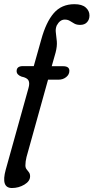

<svg xmlns="http://www.w3.org/2000/svg" viewBox="-36 -746 458 941"><path d="M45.5 -397.5Q45.5 -422 76.5 -422H129.5L166 -551.5Q189.5 -637.5 227.5 -681.5Q265.5 -725.5 329 -725.5Q366 -725.5 384.2 -709.2Q402.5 -693 402.5 -670Q402.5 -650 390.5 -637Q378.5 -624 357 -624Q339.5 -624 328.2 -630.5Q317 -637 306.5 -643.5Q296 -650 281.5 -650Q257.5 -650 242 -621Q235 -604 237.8 -585.2Q240.5 -566.5 242.5 -543Q244.5 -519.5 236.5 -488.5L217.5 -421.5H273Q304 -421.5 304 -399Q304 -380.5 288.2 -368Q272.5 -355.5 251 -355.5H199.5L94 23.5Q88.5 45.5 88.5 64.5Q88.5 76 94.2 83.5Q100 91 105.8 98.5Q111.5 106 111.5 118Q111.5 142 83.5 158.8Q55.5 175.5 22.5 175.5Q-32.5 175.5 -8 86L103.5 -314Q110.5 -338 103.8 -351.5Q97 -365 69.5 -370.5Q45.5 -379.5 45.5 -397.5Z"/></svg>

Font: Fraunces 144pt S100
Style: Italic
Weight: 400
Italic angle: -16°
Version: Version 1.000; ttfautohint (v1.8.3)